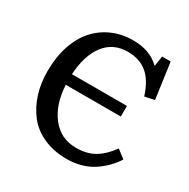

<svg xmlns="http://www.w3.org/2000/svg" viewBox="-163 -861 1002 1020"><g transform="rotate(30 337.5 -350.5)"><path d="M377 12.2Q297.4 12.2 234.9 -15.9Q172.4 -43.9 134 -93Q95.7 -142.1 75.9 -205.3Q56.2 -268.6 56.2 -341.8Q56.2 -427.2 79.3 -497.1Q102.5 -566.9 144 -613.5Q185.5 -660.2 243.4 -685.5Q301.3 -710.9 370.1 -710.9Q474.1 -710.9 535.2 -649.9L544.9 -712.9H597.2L627.9 -494.1L568.8 -481Q541.5 -567.4 494.1 -605.7Q446.8 -644 376 -644Q286.1 -644 234.9 -577.1Q183.6 -510.3 176.8 -392.1H514.2V-327.1H176.8Q182.1 -210.9 239 -137.5Q295.9 -64 390.1 -64Q457.5 -64 504.2 -92Q550.8 -120.1 589.8 -174.8L640.1 -136.2Q622.6 -108.4 599.4 -84Q576.2 -59.6 544.2 -36.9Q512.2 -14.2 469 -1Q425.8 12.2 377 12.2Z"/></g></svg>

Font: Literata Book Medium
Style: Regular
Weight: 500
Designer: Latin by Veronika Burian and Jose Scaglione. Greek by Irene Vlachou. Cyrillic by Vera Evstafieva
Foundry: TypeTogether
Version: Version 2.003;PS 002.003;hotconv 1.0.88;makeotf.lib2.5.64775